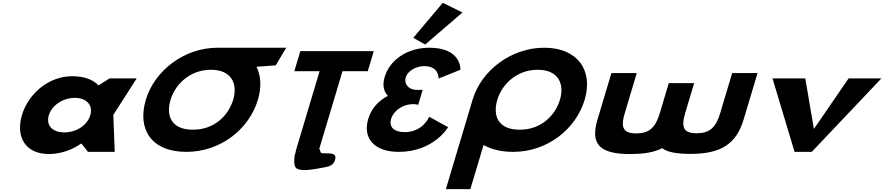

<svg xmlns="http://www.w3.org/2000/svg" viewBox="-20 -1060 6172 1340"><path d="M133 -256C88.1 -106 156.9 15 321 15C405.7 15 487.5 -16 546.1 -58H548.5L594.1 0H780.6L770.8 -258L934.1 -513H745.1L667.5 -464C629 -505 566.9 -528 483.4 -528C319.3 -528 177.8 -406 133 -256ZM321 -256C342.2 -327 421.3 -377 502.3 -377C582.2 -377 631.4 -327 610.1 -256C589.2 -186 513.7 -136 430.3 -136C343.1 -136 300 -186 321 -256Z M1170.4 -363.9C1201.6 -468.4 1302.6 -572.8 1451.5 -573L1451.5 -573L1451.9 -573H1452C1602.2 -573 1638.8 -468.5 1607.5 -363.9C1576.2 -259.4 1481.2 -154.8 1326.9 -154.8C1168.5 -154.8 1139.1 -259.4 1170.4 -363.9ZM1497.5 -727 1497.5 -726.9C1266.7 -726.6 1059.1 -568.6 997.8 -363.9C936.6 -159.1 1035.2 -0.1 1280.6 -0.1C1519.9 -0.1 1718.8 -159.1 1780 -363.9C1806.5 -452.3 1800.9 -531.9 1770.4 -594L1904.7 -604L1977.5 -727Z M2034.1 -562.9H2210.5L2042.7 -1.9L2046.6 -1.8C2034.5 9.2 2026.2 87 2042.7 108C2071.6 144.6 2180.9 119 2244.5 108C2276.3 102 2304.2 93.7 2315.9 63C2348.1 -21 2221.5 28.7 2216.5 0C2215 -9.2 2212.1 -16 2208.1 -20.9L2370.3 -562.9H2546.6L2588.6 -703.1H2076ZM2081.7 -1.1C2073 -0.1 2064.4 -0.1 2056 -1.6Z M2864.4 -796.2 2947.4 -749.1 3207.8 -973 3070.2 -1040.2ZM3040.8 -511.8C3040.8 -511.8 3047.2 -598.5 2940.3 -598.5C2885.8 -598.5 2825.7 -566.2 2812.2 -521.2C2797 -470.2 2836.2 -432.8 2887.6 -432.8H2929.8L2898.5 -328.2C2898.5 -328.2 2883.6 -333.3 2863 -333.3C2795.1 -333.3 2727.9 -290.8 2709.8 -230.5C2692 -171 2733.6 -137.8 2804.5 -137.8C2932.1 -137.8 2975.4 -244.9 2975.4 -244.9L3107.5 -172.7C3107.5 -172.7 3008.3 -0.1 2762.3 -0.1C2590.8 -0.1 2509.9 -96.2 2550 -230.5C2572.2 -304.4 2623 -358 2687.3 -391.1C2658 -420.9 2647.4 -465.1 2664.7 -522.9C2700.3 -641.9 2822.6 -726.9 2976.6 -726.9C3203.6 -726.9 3193.3 -573 3193.3 -573Z M3450.9 -363.9C3482.1 -468.5 3583.3 -573 3732.5 -573C3882.6 -573 3919.3 -468.5 3888 -363.9C3856.7 -259.4 3761.7 -154.8 3607.4 -154.8C3449 -154.8 3419.6 -259.4 3450.9 -363.9ZM3278.2 -363.9C3277 -359.8 3275.8 -355.7 3274.7 -351.7L3091.7 260H3262.7L3354.9 -48.1C3408.6 -17.5 3478.2 -0.1 3561.1 -0.1C3800.4 -0.1 3999.3 -159.1 4060.5 -363.9C4121.8 -568.8 4011 -726.9 3778.5 -726.9C3547.4 -726.9 3339.5 -568.8 3278.2 -363.9Z M4424.1 -550H4247.1L4150.2 -226C4098.7 -54 4164.1 15 4377.3 15C4477.1 15 4547.7 2.3 4601 -25.9C4637.7 1.6 4700.4 14 4799 14C5012.2 14 5118.9 -55 5170.3 -227L5266.9 -550H5089.9L5006.2 -270C4976 -169 4931.6 -130 4842.1 -130C4752.6 -130 4731.5 -169 4761.8 -270L4824.6 -480H4647.6L4584.5 -269C4554.3 -168 4509.9 -129 4420.4 -129C4330.8 -129 4309.8 -168 4340 -269Z M5600.2 -513H5371.3L5525.4 0H5645.4L6131.6 -513H5902.7L5660.3 -160Z"/></svg>

Font: Hussar
Style: BdSuprExtOblThree
Weight: 700
Foundry: Cannot Into Space Fonts
Version: Version 2.00